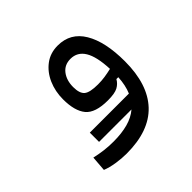

<svg xmlns="http://www.w3.org/2000/svg" viewBox="-144 -494 875 875"><g transform="rotate(-45 293.0 -56.5)"><path d="M207 228.5Q174.3 228.5 140.4 223.1Q106.4 217.8 80.6 207.5L86.4 133.8Q116.7 140.6 144 144Q171.4 147.5 203.6 147.5Q255.9 147.5 296.1 136.5Q336.4 125.5 364.3 101.6H155.3V42H407.2Q422.9 5.4 425.8 -44.9H413.6Q402.8 -25.4 382.6 -14.4Q362.3 -3.4 317.9 -3.4Q236.8 -3.4 206.5 -40Q176.3 -76.7 176.3 -151.4Q176.3 -202.6 195.3 -246.1Q214.4 -289.6 249.3 -315.9Q284.2 -342.3 332.5 -342.3Q414.1 -342.3 456.3 -271.5Q498.5 -200.7 498.5 -74.7Q498.5 73.7 425.5 151.1Q352.5 228.5 207 228.5ZM425.8 -98.6Q422.4 -180.2 398.7 -219.2Q375 -258.3 330.6 -258.3Q292 -258.3 270.3 -230Q248.5 -201.7 248.5 -158.2Q248.5 -117.7 266.6 -102.3Q284.7 -86.9 337.4 -86.9Q361.3 -86.9 382.3 -90.1Q403.3 -93.3 425.8 -98.6Z"/></g></svg>

Font: Cascadia Mono SemiLight
Style: Regular
Weight: 350
Monospace: yes
Designer: Aaron Bell
Foundry: Saja Typeworks
Version: Version 2404.023; ttfautohint (v1.8.4)